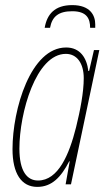

<svg xmlns="http://www.w3.org/2000/svg" viewBox="-20 -722 419 752"><path d="M155 -613H176C184 -657 209 -678 263 -678C320 -678 333 -649 333 -613H353V-627C353 -662 333 -702 263 -702C194 -702 164 -666 155 -613ZM126 10C183 10 219 -28 251 -90H253L237 0H258L369 -526H348L329 -444H326C320 -495 294 -536 239 -536C100 -536 29 -294 29 -138C29 -42 64 10 126 10ZM129 -15C86 -15 56 -51 56 -140C56 -280 121 -511 238 -511C282 -511 308 -473 308 -416C308 -360 294 -289 278 -224C251 -116 208 -15 129 -15Z"/></svg>

Font: Noto Sans ExtraCondensed Thin
Style: Italic
Weight: 100
Width: 2
Italic angle: -12°
Designer: Monotype Design Team
Foundry: Monotype Imaging Inc.
Version: Version 2.013